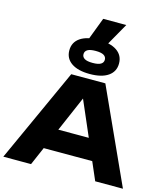

<svg xmlns="http://www.w3.org/2000/svg" viewBox="-167 -1353 1291 1481"><g transform="rotate(15 478.5 -613.0)"><path d="M470 -1226.4H654.4L548.8 -1039.8H399.2ZM216.4 -144.4V-311H732.6V-144.4ZM614.8 -750 956.2 0H734.8L448.6 -661.6H508.6L222.4 0H1L342.4 -750ZM478.8 -788.4Q384.8 -788.4 332.6 -824.2Q280.4 -860 280.4 -924.4Q280.4 -989.2 332.6 -1025Q384.8 -1060.8 478.8 -1060.8Q573.8 -1060.8 625.5 -1025Q677.2 -989.2 677.2 -924.4Q677.2 -860 625.5 -824.2Q573.8 -788.4 478.8 -788.4ZM478.8 -876.8Q523.2 -876.8 543.6 -889.2Q564 -901.6 564 -924.4Q564 -947.6 543.6 -960Q523.2 -972.4 478.8 -972.4Q434.4 -972.4 414 -960Q393.6 -947.6 393.6 -924.4Q393.6 -901.6 414 -889.2Q434.4 -876.8 478.8 -876.8Z"/></g></svg>

Font: Unbounded
Style: Regular
Weight: 400
Designer: Luke Prowse, Jean-Baptiste Morizot, Fátima Lázaro, Florian Runge
Foundry: NaN
Version: Version 1.701;gftools[0.9.28.dev5+ged2979d]